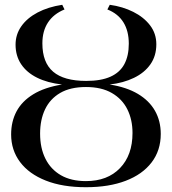

<svg xmlns="http://www.w3.org/2000/svg" viewBox="-20 -771 718 802"><path d="M339 11Q241 11 171 -16.8Q101 -44.5 63.8 -94.2Q26.5 -144 26.5 -209.5Q26.5 -263.5 49.2 -306Q72 -348.5 119 -377.2Q166 -406 239 -418Q178 -425 134.8 -446.5Q91.5 -468 68.2 -503Q45 -538 45 -584.5Q45 -627 69 -661.2Q93 -695.5 137 -718.8Q181 -742 240 -751L249.5 -731.5Q204 -713 180.5 -677.2Q157 -641.5 157 -590Q157 -510 202 -471.5Q247 -433 340 -433Q402.5 -433 441.8 -450.8Q481 -468.5 499.5 -503.2Q518 -538 518 -588.5Q518 -641.5 495.5 -677.8Q473 -714 428.5 -731.5L438.5 -751Q492.5 -743.5 536.5 -721.5Q580.5 -699.5 606.8 -665.2Q633 -631 633 -586Q633 -537.5 608.2 -502.2Q583.5 -467 539.5 -445.8Q495.5 -424.5 438 -418Q508.5 -407 556 -378.8Q603.5 -350.5 627.5 -308Q651.5 -265.5 651.5 -211.5Q651.5 -142.5 613.2 -92.5Q575 -42.5 505 -15.8Q435 11 339 11ZM339 -14.5Q429 -14.5 481.2 -68.8Q533.5 -123 533.5 -215.5Q533.5 -271 512 -314.2Q490.5 -357.5 447.2 -382.5Q404 -407.5 339 -407.5Q274 -407.5 231.5 -382.8Q189 -358 168.2 -314.2Q147.5 -270.5 147.5 -213Q147.5 -152.5 169.8 -108Q192 -63.5 234.5 -39Q277 -14.5 339 -14.5Z"/></svg>

Font: Merriweather 144pt
Style: Regular
Weight: 400
Version: Version 2.100